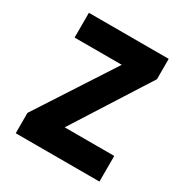

<svg xmlns="http://www.w3.org/2000/svg" viewBox="-166 -843 931 973"><g transform="rotate(30 300.0 -357.0)"><path d="M60 0V-119L352 -569H76V-714H543V-595L260 -150H550V0Z"/></g></svg>

Font: Noto Sans Mono Black
Style: Regular
Weight: 900
Designer: Monotype Design Team
Foundry: Monotype Imaging Inc.
Version: Version 2.014